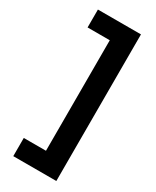

<svg xmlns="http://www.w3.org/2000/svg" viewBox="-247 -877 916 1124"><g transform="rotate(30 211.0 -315.5)"><path d="M349 180H58V57H208V-690H58V-811H349Z"/></g></svg>

Font: DM Sans 9pt Black
Style: Regular
Weight: 900
Version: Version 4.004;gftools[0.9.30]